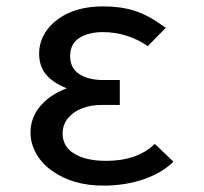

<svg xmlns="http://www.w3.org/2000/svg" viewBox="-20 -574 640 601"><path d="M143.5 -39Q110.5 -62 93 -93.8Q75.5 -125.5 75.5 -159Q75.5 -205.5 106 -241.8Q136.5 -278 189 -297.5Q144.5 -315.5 123.5 -341.5Q102.5 -367.5 102.5 -405.5Q102.5 -438 118 -466Q133.5 -494 161.5 -514Q215.5 -554 303 -554Q358 -554 400.5 -540.5Q424 -533 446 -521Q468 -509 499 -487L442.5 -429.5Q412 -451 376.2 -462.2Q340.5 -473.5 303 -473.5Q256.5 -473.5 228 -455Q199.5 -436.5 199.5 -398Q199.5 -361.5 227.5 -342.5Q255.5 -323.5 304 -323.5H355V-245.5H298Q265 -245.5 237.2 -235Q209.5 -224.5 192.8 -204Q176 -183.5 176 -156Q176 -114.5 213.2 -92.5Q250.5 -70.5 312 -70.5Q410 -70.5 464.5 -123.5L523 -68Q488.5 -33.5 430.8 -13.2Q373 7 303.5 7Q208 7 143.5 -39Z"/></svg>

Font: JuliaMono Medium
Style: Regular
Weight: 500
Monospace: yes
Designer: cormullion
Foundry: corm
Version: Version 0.054; ttfautohint (v1.8.4)